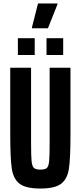

<svg xmlns="http://www.w3.org/2000/svg" viewBox="-20 -1078 465 1106"><path d="M39 -303V-688H159V-256Q159 -178 162 -149Q165 -120 175.5 -110.5Q186 -101 213 -101Q240 -101 250 -110.5Q260 -120 263 -149Q266 -178 266 -256V-688H386V-303Q386 -166 377 -106.5Q368 -47 332 -19.5Q296 8 213 8Q129 8 93 -19.5Q57 -47 48 -106.5Q39 -166 39 -303ZM83 -858H180V-761H83ZM248 -858H344V-761H248ZM164 -920 199 -1058H311V-1053L256 -915H164Z"/></svg>

Font: Saira ExtraCondensed
Style: Bold
Weight: 700
Width: 2
Designer: Hector Gatti with collaboration of the Omnibus-Type team
Foundry: Omnibus-Type
Version: Version 0.072; ttfautohint (v1.8)